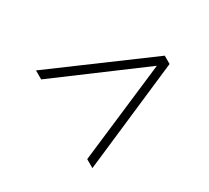

<svg xmlns="http://www.w3.org/2000/svg" viewBox="-96 -722 828 759"><g transform="rotate(-30 318.0 -343.0)"><path d="M133 -120V-161L556 -343L133 -525V-566L603 -362V-324Z"/></g></svg>

Font: Overpass Thin
Style: Italic
Weight: 250
Italic angle: -10°
Designer: Delve Withrington, Dave Bailey, Thomas Jockin
Foundry: Delve Fonts LLC
Version: Version 4.000